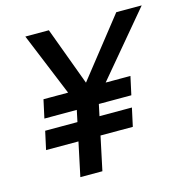

<svg xmlns="http://www.w3.org/2000/svg" viewBox="-103 -787 854 883"><g transform="rotate(-15 324.5 -345.0)"><path d="M324 -303 270 -363 528 -690H649ZM172 0 259 -410H364L277 0ZM52 -161 71 -248H484L465 -161ZM254 -303 95 -690H207L328 -363ZM82 -303 101 -390H515L496 -303Z"/></g></svg>

Font: Radio Canada Big
Style: Italic
Weight: 400
Italic angle: -12°
Designer: Étienne Aubert Bonn
Foundry: Coppers and Brasses
Version: Version 1.001